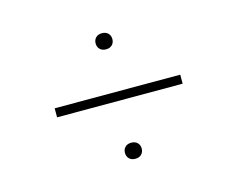

<svg xmlns="http://www.w3.org/2000/svg" viewBox="-65 -622 712 576"><g transform="rotate(-15 291.0 -334.0)"><path d="M96 -320V-348H486V-320ZM291 -139Q279 -139 272 -146Q265 -153 265 -164Q265 -175 272 -182Q279 -189 291 -189Q303 -189 310 -182Q317 -175 317 -164Q317 -153 310 -146Q303 -139 291 -139ZM291 -479Q279 -479 272 -486Q265 -493 265 -504Q265 -515 272 -522Q279 -529 291 -529Q303 -529 310 -522Q317 -515 317 -504Q317 -493 310 -486Q303 -479 291 -479Z"/></g></svg>

Font: Gantari Thin
Style: Regular
Weight: 250
Designer: Anugrah Pasau
Foundry: Lafontype
Version: Version 1.000